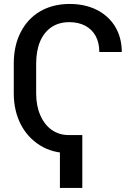

<svg xmlns="http://www.w3.org/2000/svg" viewBox="-20 -757 679 962"><path d="M323.9 -80.3C258.9 -80.3 208.8 -117.2 181.8 -180C168 -211.6 161.2 -247.9 161.2 -289.1V-438.2C161.2 -523.8 187.9 -587 237.6 -620.7C262.1 -637.4 292.3 -646 327.4 -646C388.1 -646 434.7 -621.4 459.2 -576.7C471.6 -554.3 477.6 -527.3 477.6 -496.4H590.2C590.2 -593.4 543.7 -667.6 465.2 -707.4C425.8 -727.3 380.3 -737.2 328.8 -737.2C214.8 -737.2 128.9 -684.7 83.5 -595.2C60.4 -550.4 49 -497.9 49 -437.9V-289.1C49 -172.2 98.4 -79.2 181.1 -28.4C222.3 -2.8 269.9 9.9 323.9 9.9ZM280.2 -80.3V184.7H392.4V-80.3Z"/></svg>

Font: Inter 465
Style: Regular
Weight: 400
Designer: Rasmus Andersson
Foundry: rsms
Version: Version 3.019;Glyphs 3.1.2 (3151)